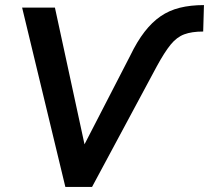

<svg xmlns="http://www.w3.org/2000/svg" viewBox="-20 -735 822 755"><path d="M237 0 67 -705H196L320 -132H294L492 -516Q519 -572 548.5 -610Q578 -648 611.5 -671Q645 -694 687 -704.5Q729 -715 782 -715L779 -611Q734 -611 704.5 -600Q675 -589 651 -559.5Q627 -530 597 -475L342 0Z"/></svg>

Font: Nunito Sans 10pt SemiCondensed
Style: Bold Italic
Weight: 700
Width: 4
Italic angle: -9°
Designer: Vernon Adams
Foundry: Vernon Adams
Version: Version 3.101;gftools[0.9.27]